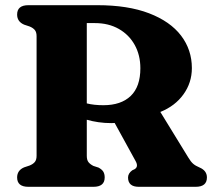

<svg xmlns="http://www.w3.org/2000/svg" viewBox="-20 -720 833 740"><path d="M719.5 -457.5Q719.5 -401.5 687.2 -356.5Q655 -311.5 598 -288.5L706 -112.5Q715.5 -96.5 724.5 -88.8Q733.5 -81 749 -74.5Q777.5 -62.5 777.5 -36Q777.5 0 734 0H515Q473.5 0 473.5 -36Q473.5 -51.5 489.5 -63.5L499 -68Q514.5 -77.5 503 -98.5L422 -246Q416 -245.5 409 -245.5Q383.5 -245.5 359.5 -249Q335.5 -252.5 314.5 -258.5V-119.5Q314.5 -103 321.2 -94.8Q328 -86.5 340 -80.5L360 -74Q373.5 -66.5 378.5 -57.8Q383.5 -49 383.5 -36Q383.5 0 340 0H89.5Q46 0 46 -36Q46 -63.5 73 -75L94 -82Q106.5 -87 113.8 -95.2Q121 -103.5 121 -119.5V-580.5Q121 -596.5 113.8 -604.8Q106.5 -613 94 -618L73 -625Q46 -636.5 46 -664Q46 -700 89.5 -700H355.5Q473 -700 554.5 -668.8Q636 -637.5 677.8 -582.8Q719.5 -528 719.5 -457.5ZM314.5 -631V-321.5Q342 -314.5 378.5 -314.5Q446.5 -314.5 483.8 -350.2Q521 -386 521 -457Q521 -507.5 499.2 -546.8Q477.5 -586 438 -608.5Q398.5 -631 346 -631Z"/></svg>

Font: Fraunces 9pt Soft
Style: Bold
Weight: 700
Version: Version 1.000;[b76b70a41]